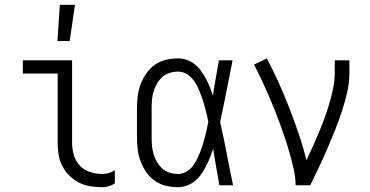

<svg xmlns="http://www.w3.org/2000/svg" viewBox="-20 -771 1540 799"><path d="M405 8Q380 8 355.5 4Q331 0 309 -11Q287 -22 269 -40Q251 -58 239.5 -80Q228 -102 224 -126.5Q220 -151 220 -176V-465H75V-520H280V-176Q280 -150 287.5 -125Q295 -100 312.5 -81.5Q330 -63 355 -55Q380 -47 405 -47Q419 -47 433 -51Q447 -55 458 -63V-8Q447 0 433 4Q419 8 405 8ZM219 -600 229 -751H292L270 -600Z M721 8Q695 8 670 2Q645 -4 624 -19Q603 -34 588.5 -55Q574 -76 565 -100Q556 -124 553 -149.5Q550 -175 550 -200V-320Q550 -345 553 -370.5Q556 -396 565 -420Q574 -444 588.5 -465Q603 -486 624 -501Q645 -516 670 -522Q695 -528 721 -528Q740 -528 758 -521.5Q776 -515 791 -503Q806 -491 817 -475.5Q828 -460 837 -443.5Q846 -427 853 -409.5Q860 -392 866 -374Q872 -410 878 -446.5Q884 -483 891 -520H948Q935 -456 922.5 -391.5Q910 -327 896 -263Q911 -198 923.5 -132Q936 -66 950 0H893Q886 -38 879.5 -76Q873 -114 867 -152Q861 -134 854 -116Q847 -98 838 -80.5Q829 -63 818 -47Q807 -31 792 -18.5Q777 -6 758.5 1Q740 8 721 8ZM721 -47Q737 -47 752.5 -55Q768 -63 779 -76Q790 -89 797.5 -104Q805 -119 811.5 -134.5Q818 -150 823 -166Q828 -182 832 -198Q836 -214 840 -230.5Q844 -247 847 -264Q844 -280 840 -296Q836 -312 832 -327.5Q828 -343 822.5 -358.5Q817 -374 811 -389.5Q805 -405 797 -419.5Q789 -434 778 -446Q767 -458 752 -465.5Q737 -473 721 -473Q703 -473 685.5 -467.5Q668 -462 655 -450Q642 -438 633 -422.5Q624 -407 619 -390Q614 -373 612.5 -355.5Q611 -338 611 -320V-200Q611 -182 612.5 -164.5Q614 -147 619 -130Q624 -113 633 -97.5Q642 -82 655 -70Q668 -58 685.5 -52.5Q703 -47 721 -47Z M1210 0Q1210 -33 1202.5 -66Q1195 -99 1186 -131Q1177 -163 1166.5 -194.5Q1156 -226 1144.5 -257.5Q1133 -289 1120.5 -320Q1108 -351 1094.5 -381.5Q1081 -412 1067 -442Q1053 -472 1037 -502L1090 -528Q1117 -478 1140.5 -425.5Q1164 -373 1184.5 -320Q1205 -267 1223.5 -213Q1242 -159 1255 -104Q1269 -133 1282 -162Q1295 -191 1307.5 -221Q1320 -251 1331 -281Q1342 -311 1351 -342Q1360 -373 1366.5 -404.5Q1373 -436 1373 -468V-520H1434V-468Q1434 -426 1424.5 -385.5Q1415 -345 1402 -305.5Q1389 -266 1373.5 -227.5Q1358 -189 1341.5 -150.5Q1325 -112 1307 -74.5Q1289 -37 1271 0Z"/></svg>

Font: Iosevka Fixed Light
Style: Regular
Weight: 300
Monospace: yes
Designer: Belleve Invis
Foundry: Belleve Invis
Version: Version 32.3.0